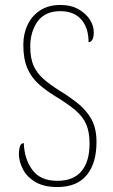

<svg xmlns="http://www.w3.org/2000/svg" viewBox="-20 -744 454 774"><path d="M211 10Q157 10 122.5 -10.5Q88 -31 72 -62.5Q56 -94 56 -125Q56 -138 60 -152.5Q64 -167 76 -167Q78 -103 110.5 -59Q143 -15 211 -15Q276 -15 308.5 -54Q341 -93 341 -165Q341 -212 327.5 -243Q314 -274 284 -299.5Q254 -325 206 -354Q165 -379 135.5 -405.5Q106 -432 90 -469.5Q74 -507 74 -563Q74 -608 91.5 -644.5Q109 -681 142.5 -702.5Q176 -724 223 -724Q265 -724 295 -707.5Q325 -691 341.5 -666Q358 -641 358 -614Q358 -593 352 -583.5Q346 -574 337 -574Q337 -632 307.5 -665.5Q278 -699 223 -699Q162 -699 132 -658Q102 -617 102 -556Q102 -510 115 -480Q128 -450 154.5 -426.5Q181 -403 221 -378Q260 -354 293.5 -327.5Q327 -301 348 -264.5Q369 -228 369 -171Q369 -86 329.5 -38Q290 10 211 10Z"/></svg>

Font: Noto Serif Armenian Condensed Thin
Style: Regular
Weight: 100
Width: 3
Designer: Monotype Design Team
Foundry: Monotype Imaging Inc.
Version: Version 2.008; ttfautohint (v1.8.4.7-5d5b)